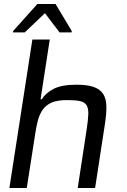

<svg xmlns="http://www.w3.org/2000/svg" viewBox="-20 -941 638 961"><path d="M27 0ZM369 0 413 -288Q421 -339 422 -369.5Q423 -400 412.5 -415.5Q402 -431 378.5 -435.5Q355 -440 315 -440Q268 -440 239.5 -428Q211 -416 194.5 -393Q178 -370 169.5 -337.5Q161 -305 155 -263L114 0H27L142 -743H229L183 -444H189Q209 -476 249 -496.5Q289 -517 363 -517Q419 -517 451 -505Q483 -493 497.5 -469Q512 -445 512.5 -407.5Q513 -370 505 -319L456 0ZM45 -779ZM45 -779 46 -786 167 -921H258L339 -786L338 -779H278L205 -875L104 -779Z"/></svg>

Font: Azeri Sans
Style: Italic
Weight: 400
Designer: Hector Gatti & Omnibus-Type (original fonts) / Cristiano Sobral (main changes and remastering)
Foundry: Omnibus-Type
Version: Version 0.07;August 21, 2020;FontCreator 13.0.0.2681 64-bit;